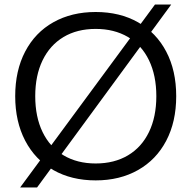

<svg xmlns="http://www.w3.org/2000/svg" viewBox="-20 -790 847 850"><path d="M47.3 -364.3Q47.3 -477.6 91.5 -561.9Q135.7 -646.3 216.5 -691.6Q297.3 -736.9 403.6 -736.9Q510.9 -736.9 591.3 -691.2Q671.7 -645.6 715.9 -561.6Q760.1 -477.6 760.1 -364.3Q760.1 -251 715.9 -166.9Q671.7 -82.7 590.9 -37.1Q510.1 8.6 403.6 8.6Q296.6 8.6 216.1 -37.1Q135.7 -82.7 91.5 -167.2Q47.3 -251.7 47.3 -364.3ZM672.1 -364.3Q672.1 -455.7 639.6 -523.2Q607.1 -590.7 546.2 -626.4Q485.3 -662 403.6 -662Q321.1 -662 261.1 -626Q201 -590 168.5 -522.9Q136 -455.7 136 -364.3Q136 -272.6 168.5 -205.4Q201 -138.3 261.4 -102.3Q321.9 -66.3 403.6 -66.3Q486 -66.3 546.6 -102.3Q607.1 -138.3 639.6 -205.6Q672.1 -272.9 672.1 -364.3ZM666.1 -770H738L144 40H69.1Z"/></svg>

Font: Mona Sans VF XLt
Style: Regular
Weight: 200
Designer: Deni Anggara
Foundry: GitHub
Version: Version 2.000;Glyphs 3.2.3 (3260)